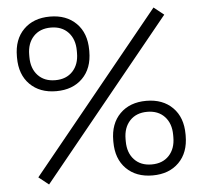

<svg xmlns="http://www.w3.org/2000/svg" viewBox="-52 -768 882 836"><g transform="rotate(-5 389.0 -350.0)"><path d="M582 -34Q630 -34 658 -64Q686 -94 686 -144V-154Q686 -204 658 -234Q630 -264 582 -264Q534 -264 506 -234Q478 -204 478 -154V-144Q478 -94 506 -64Q534 -34 582 -34ZM196 -436Q244 -436 272 -466Q300 -496 300 -546V-556Q300 -606 272 -636Q244 -666 196 -666Q148 -666 120 -636Q92 -606 92 -556V-546Q92 -496 120 -466Q148 -436 196 -436ZM582 14Q510 14 467 -29Q424 -72 424 -146V-152Q424 -226 467 -269Q510 -312 582 -312Q654 -312 697 -269Q740 -226 740 -152V-146Q740 -72 697 -29Q654 14 582 14ZM693 -679 129 14 85 -21 649 -714ZM196 -388Q124 -388 81 -431Q38 -474 38 -548V-554Q38 -628 81 -671Q124 -714 196 -714Q268 -714 311 -671Q354 -628 354 -554V-548Q354 -474 311 -431Q268 -388 196 -388Z"/></g></svg>

Font: Space Grotesk Light
Style: Regular
Weight: 300
Designer: Florian Karsten
Foundry: Florian Karsten
Version: Version 2.000